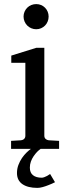

<svg xmlns="http://www.w3.org/2000/svg" viewBox="-20 -728 343 939"><path d="M249 163.1Q232.9 171.4 217.3 177.2Q204.1 182.6 189.2 186.8Q174.3 190.9 163.1 190.9Q116.2 190.9 89.6 172.6Q63 154.3 63 118.2Q63 97.2 70.1 78.6Q77.1 60.1 87.6 44.7Q98.1 29.3 110.4 17.6Q121.6 6.8 131.3 0H34.2V-39.1L83 -42Q92.3 -43 98.1 -48.8Q104 -54.7 104 -64V-420.9H35.2V-456.1L157.2 -494.1H196.8V-64Q196.8 -54.7 202.9 -48.8Q209 -43 217.8 -42L269 -39.1V0H178.7Q170.4 5.9 161.6 14.6Q152.3 24.4 144.3 36.1Q136.2 47.9 131.1 62Q126 76.2 126 91.8Q126 116.7 141.4 128.9Q156.7 141.1 184.1 141.1Q189.5 141.1 196.8 138.4Q204.1 135.7 210.4 132.3Q217.8 128.4 225.1 123ZM217.8 -647Q217.8 -634.3 213.1 -622.8Q208.5 -611.3 200.2 -603Q191.9 -594.7 180.9 -589.8Q169.9 -585 157.2 -585Q144.5 -585 133.1 -589.8Q121.6 -594.7 113.3 -603Q105 -611.3 100.1 -622.8Q95.2 -634.3 95.2 -647Q95.2 -659.7 100.1 -670.9Q105 -682.1 113.3 -690.4Q121.6 -698.7 133.1 -703.4Q144.5 -708 157.2 -708Q169.9 -708 180.9 -703.4Q191.9 -698.7 200.2 -690.4Q208.5 -682.1 213.1 -670.9Q217.8 -659.7 217.8 -647Z"/></svg>

Font: Charis SIL Am
Style: Regular
Weight: 400
Foundry: SIL International
Version: Version 5.000